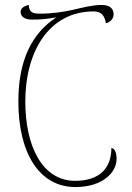

<svg xmlns="http://www.w3.org/2000/svg" viewBox="-20 -744 534 774"><path d="M284 10C393 10 450 -48 450 -104C450 -132 440 -147 429 -147C429 -67 382 -15 283 -15C152 -15 82 -152 82 -335C82 -534 176 -698 358 -698C389 -698 402 -680 407 -650C425 -655 438 -669 438 -686C438 -712 419 -724 390 -724C353 -724 316 -714 272 -704C236 -696 192 -689 141 -689C111 -689 98 -694 96 -724C76 -720 63 -710 63 -696C63 -676 82 -665 108 -665C135 -665 164 -666 207 -674C109 -610 54 -502 54 -335C54 -129 137 10 284 10Z"/></svg>

Font: Noto Serif Georgian Condensed Thin
Style: Regular
Weight: 100
Width: 3
Designer: Monotype Design Team, Akaki Razmadze
Foundry: Google LLC
Version: Version 2.003